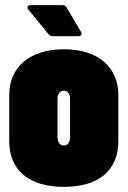

<svg xmlns="http://www.w3.org/2000/svg" viewBox="-20 -720 497 748"><path d="M295 -597 240 -690C236 -697 230 -700 222 -700H100C92 -700 87 -696 87 -691C87 -688 88 -685 91 -682L168 -588C173 -582 178 -579 186 -579H285C293 -579 298 -582 298 -588C298 -591 297 -594 295 -597ZM229 8C365 8 441 -57 441 -170V-350C441 -456 365 -528 229 -528C93 -528 16 -456 16 -350V-170C16 -57 93 8 229 8ZM229 -153C214 -153 204 -166 204 -185V-335C204 -354 214 -367 229 -367C243 -367 253 -354 253 -335V-185C253 -166 243 -153 229 -153Z"/></svg>

Font: Barlow Condensed Black
Style: Regular
Weight: 900
Width: 3
Designer: Jeremy Tribby
Foundry: Tribby Type
Version: Version 1.422;hotconv 1.0.109;makeotfexe 2.5.65596